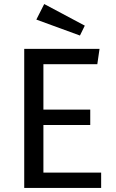

<svg xmlns="http://www.w3.org/2000/svg" viewBox="-20 -931 575 951"><path d="M100 -689H473L462 -613H195V-388H427V-312H195V-76H481V0H100ZM160 -834 199 -911 400 -804 376 -755Z"/></svg>

Font: Fira Sans Variable
Style: Regular
Weight: 400
Designer: Carrois Corporate & Edenspiekermann AG
Foundry: Carrois Corporate GbR & Edenspiekermann AG
Version: Version 4.202